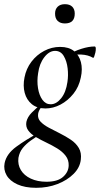

<svg xmlns="http://www.w3.org/2000/svg" viewBox="-65 -616 477 917"><path d="M108 281Q54 281 18 264.5Q-18 248 -33.5 221Q-49 194 -43 163Q-34 119 12.5 85Q59 51 120 18L127 26Q105 39 82.5 55Q60 71 44 90.5Q28 110 23 138Q19 170 34.5 196Q50 222 82 237Q114 252 157 252Q210 252 236 229Q262 206 263 175Q264 148 248.5 128Q233 108 208.5 93Q184 78 156.5 65Q129 52 105.5 38Q82 24 69.5 6.5Q57 -11 61 -34Q66 -57 86.5 -78Q107 -99 137 -123L147 -115Q136 -110 127.5 -97.5Q119 -85 117 -72Q114 -50 129 -34.5Q144 -19 168.5 -6Q193 7 221 21Q249 35 273.5 51.5Q298 68 311.5 91Q325 114 321 146Q317 184 286.5 214.5Q256 245 209.5 263Q163 281 108 281ZM152 -98Q112 -98 87 -118.5Q62 -139 53 -172.5Q44 -206 52 -246Q60 -288 85 -321Q110 -354 146 -373Q182 -392 222 -392Q264 -392 288.5 -372Q313 -352 321.5 -319Q330 -286 321 -246Q312 -201 285.5 -168Q259 -135 224 -116.5Q189 -98 152 -98ZM177 -118Q204 -118 227 -146.5Q250 -175 257 -224Q262 -256 258 -290Q254 -324 239.5 -348.5Q225 -373 198 -373Q170 -373 146.5 -342.5Q123 -312 117 -266Q111 -229 116.5 -195Q122 -161 137.5 -139.5Q153 -118 177 -118ZM260 -346 259 -353Q289 -372 324 -383Q359 -394 387 -394Q392 -394 392.5 -385Q393 -376 390.5 -365Q388 -354 385 -346Q382 -338 379 -340Q356 -354 322.5 -355.5Q289 -357 260 -346ZM245 -504Q223 -504 210.5 -516Q198 -528 198 -551Q198 -572 210.5 -584Q223 -596 245 -596Q268 -596 280 -584Q292 -572 292 -551Q292 -504 245 -504Z"/></svg>

Font: Cormorant Light Medium
Style: Italic
Weight: 500
Italic angle: -10°
Version: Version 4.000